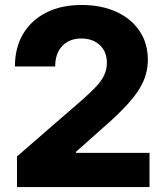

<svg xmlns="http://www.w3.org/2000/svg" viewBox="-20 -758 670 778"><path d="M48.8 0V-124L314.9 -355Q344.2 -380.9 366.2 -403.6Q388.2 -426.3 400.6 -450.2Q413.1 -474.1 413.1 -503.4Q413.1 -534.2 399.9 -556.2Q386.7 -578.1 363.5 -590.1Q340.3 -602.1 309.6 -602.1Q277.3 -602.1 253.7 -588.6Q230 -575.2 216.8 -550Q203.6 -524.9 203.6 -488.8H40.5Q40.5 -565.4 74 -621.1Q107.4 -676.8 168 -707.3Q228.5 -737.8 310.1 -737.8Q390.6 -737.8 451.2 -710.2Q511.7 -682.6 545.4 -632.6Q579.1 -582.5 579.1 -515.1Q579.1 -470.2 561.3 -429.2Q543.5 -388.2 502.9 -342.3Q462.4 -296.4 393.6 -236.8L287.6 -142.6V-138.7H585.9V0Z"/></svg>

Font: Inter 20pt ExtraBold
Style: Regular
Weight: 800
Version: Version 4.001;git-66647c0bb